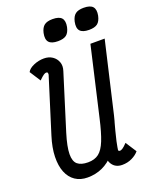

<svg xmlns="http://www.w3.org/2000/svg" viewBox="-186 -1137 1001 1253"><g transform="rotate(-20 314.0 -511.0)"><path d="M288 -693 168 -308Q141 -220 140.5 -169.5Q140 -119 164.5 -98.5Q189 -78 237 -78Q283 -78 312 -100.5Q341 -123 362.5 -176.5Q384 -230 405 -323L515 -800H614L500 -309Q465 -158 389 -72Q313 14 201 14Q151 14 115.5 -10Q80 -34 62 -78.5Q44 -123 45.5 -185.5Q47 -248 71 -324L188 -698Q190 -702 190 -706Q190 -710 190 -712Q190 -717 187.5 -719.5Q185 -722 178 -722Q172 -722 161.5 -715.5Q151 -709 128 -686L79 -762Q90 -784 124.5 -799Q159 -814 196 -814Q230 -814 254.5 -797.5Q279 -781 289 -753.5Q299 -726 288 -693ZM405 -323 500 -309Q484 -250 473.5 -210Q463 -170 457.5 -144.5Q452 -119 450 -106Q448 -93 447.5 -89.5Q447 -86 447 -88Q447 -83 449.5 -80.5Q452 -78 459 -78Q465 -78 476 -84.5Q487 -91 509 -114L558 -38Q540 -16 509 -1Q478 14 441 14Q395 14 372 -20Q349 -54 360 -106ZM539 -888Q494 -888 476.5 -908Q459 -928 468 -971Q476 -1006 495.5 -1021Q515 -1036 553 -1036Q599 -1036 616 -1016Q633 -996 625 -955Q617 -918 597.5 -903Q578 -888 539 -888ZM323 -888Q278 -888 260.5 -908Q243 -928 252 -971Q260 -1006 279.5 -1021Q299 -1036 337 -1036Q383 -1036 400 -1016Q417 -996 409 -955Q401 -918 381.5 -903Q362 -888 323 -888Z"/></g></svg>

Font: Victor Mono Thin
Style: Italic
Weight: 100
Italic angle: -12°
Monospace: yes
Designer: Rune Bjørnerås
Version: Version 1.561;gftools[0.9.30]